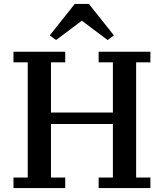

<svg xmlns="http://www.w3.org/2000/svg" viewBox="-20 -963 839 983"><path d="M49 -54H122V-644H49V-698H314V-644H241V-387H558V-644H485V-698H750V-644H677V-54H750V0H485V-54H558V-328H241V-54H314V0H49ZM235 -782 363 -943H435L563 -782L531 -758L399 -857L267 -758Z"/></svg>

Font: IBM Plex Serif Medm
Style: Regular
Weight: 500
Designer: Mike Abbink, Paul van der Laan, Pieter van Rosmalen
Foundry: Bold Monday
Version: Version 3.001